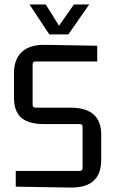

<svg xmlns="http://www.w3.org/2000/svg" viewBox="-20 -841 514 865"><path d="M202 -686 113 -821H186L246 -725L313 -821H382L288 -686ZM140 -356H297Q436 -356 436 -235V-121Q436 5 300 4L51 0V-71H339Q352 -71 352 -84V-269Q352 -282 339 -282H179Q109 -282 76 -310.5Q43 -339 43 -402V-512Q43 -574 78.5 -607Q114 -640 182 -639L418 -635V-564H140Q127 -564 127 -551V-369Q127 -356 140 -356Z"/></svg>

Font: Gemunu Libre
Style: Regular
Weight: 400
Designer: Puspanada Ekanayake, Sola Matas, Pathum Egodawatta, Kosala Senevirathne
Foundry: mooniak
Version: Version 1.100